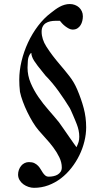

<svg xmlns="http://www.w3.org/2000/svg" viewBox="-20 -737 504 939"><path d="M114.7 -406.2Q114.7 -367.2 130.1 -331.1Q145.5 -294.9 168.5 -261.7Q191.4 -228.5 218.5 -197.8Q245.6 -167 268.6 -138.7Q277.8 -126 290.5 -107.7Q303.2 -89.4 315.9 -71Q328.6 -52.7 339.1 -37.8Q349.6 -22.9 354 -17.1Q360.8 -31.2 364.3 -42.5Q367.7 -53.7 367.7 -68.4Q367.7 -84 364.5 -99.4Q361.3 -114.7 355.5 -129.4Q352.5 -137.2 347.2 -150.1Q341.8 -163.1 336.4 -175.5Q331.1 -188 326.7 -197.5Q322.3 -207 321.3 -208.5Q296.9 -248.5 266.6 -290.8Q236.3 -333 202.1 -367.7Q194.8 -377.4 184.8 -389.4Q174.8 -401.4 165 -414.1Q155.3 -426.8 147.2 -439.2Q139.2 -451.7 136.2 -461.9Q133.3 -470.7 133.3 -478Q131.3 -478 129.2 -475.3Q127 -472.7 126 -471.2Q117.7 -458 116.2 -439.9Q114.7 -421.9 114.7 -406.2ZM68.4 116.7Q68.4 105 72.3 94Q76.2 83 83 74.5Q89.8 65.9 99.9 60.8Q109.9 55.7 121.6 55.7Q137.7 55.7 148.4 61Q159.2 66.4 166.5 74.2Q173.8 82 179.2 91.3Q184.6 100.6 189.9 108.4Q195.3 116.2 201.9 121.6Q208.5 127 218.8 127Q230.5 127 241.9 124.5Q253.4 122.1 262.2 116.7Q271 111.3 276.6 102.8Q282.2 94.2 282.2 82Q282.2 57.1 270 32Q257.8 6.8 240.2 -16.6Q222.7 -40 203.1 -61Q183.6 -82 168.9 -99.6Q154.3 -116.7 140.1 -140.1Q126 -163.6 113.5 -189.2Q101.1 -214.8 91.6 -240.7Q82 -266.6 77.6 -288.1Q75.7 -303.7 75 -318.4Q74.2 -333 74.2 -347.2Q74.2 -391.6 85.4 -438.2Q96.7 -484.9 116.9 -528.6Q137.2 -572.3 166 -610.4Q194.8 -648.4 230 -674.8Q239.7 -682.6 250.2 -690.2Q260.7 -697.8 272 -703.9Q283.2 -710 295.7 -713.6Q308.1 -717.3 321.3 -717.3Q334.5 -717.3 346.2 -712.9Q357.9 -708.5 366.5 -700.7Q375 -692.9 380.1 -681.9Q385.3 -670.9 385.3 -657.2Q385.3 -646.5 382.6 -635Q379.9 -623.5 374 -614Q368.2 -604.5 358.6 -598.4Q349.1 -592.3 335.4 -592.3Q326.2 -592.3 316.9 -597.2Q307.6 -602.1 299.1 -608.6Q290.5 -615.2 283.7 -622.6Q276.9 -629.9 272.9 -635.3H252.4Q238.3 -635.3 225.8 -632.6Q213.4 -629.9 203.9 -623.8Q194.3 -617.7 189 -607.4Q183.6 -597.2 183.6 -582Q183.6 -563.5 189.5 -545.4Q195.3 -527.3 206.1 -510.3Q221.7 -485.8 238 -464.4Q254.4 -442.9 272 -422.4Q297.9 -392.1 319.8 -364Q341.8 -335.9 357.4 -299.8Q377.4 -252.9 389.4 -208Q401.4 -163.1 401.4 -114.3Q401.4 -80.6 392.8 -45.7Q384.3 -10.7 368.2 22.2Q352.1 55.2 329.3 84.2Q306.6 113.3 278.3 135Q250 156.7 216.6 169.2Q183.1 181.6 146 181.6Q133.3 181.6 119.4 177Q105.5 172.4 94.2 164.1Q83 155.8 75.7 143.6Q68.4 131.3 68.4 116.7Z"/></svg>

Font: IM FELL French Canon SC
Style: Regular
Weight: 400
Designer: Igino Marini
Foundry: Igino Marini
Version: 3.00